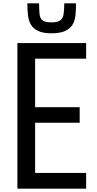

<svg xmlns="http://www.w3.org/2000/svg" viewBox="-20 -1046 588 1159"><path d="M85 93V-786H500V-692H192V-399H461V-305H192V-2H500V93ZM290 -845Q240 -845 210.5 -859Q181 -873 167 -896.5Q153 -920 149 -953.5Q145 -987 145 -1026H216Q216 -984 219 -959Q222 -934 238 -922.5Q254 -911 290 -911Q327 -911 343.5 -923Q360 -935 364 -961Q368 -987 368 -1026H439Q439 -987 435.5 -953.5Q432 -920 417.5 -896.5Q403 -873 373 -859Q343 -845 290 -845Z"/></svg>

Font: Farlight84_Sys_V01
Style: Regular
Weight: 400
Designer: Ryoko NISHIZUKA  (kana, bopomofo & ideographs); Paul D. Hunt (Latin, Greek & Cyrillic); Sandoll Communications , Soo-you
Foundry: Adobe
Version: Version 2.004;October 29, 2024;FontCreator 14.0.0.2814 64-bi